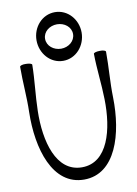

<svg xmlns="http://www.w3.org/2000/svg" viewBox="-120 -1206 948 1325"><g transform="rotate(-10 354.5 -543.5)"><path d="M518 -960C518 -1052 450 -1130 360 -1130C270 -1130 202 -1052 202 -960C202 -868 270 -789 360 -789C450 -789 518 -868 518 -960ZM262 -960C262 -1010 308 -1045 360 -1045C412 -1045 458 -1010 458 -960C458 -910 412 -874 360 -874C308 -874 262 -910 262 -960ZM59 -800C58 -694 69 -587 66 -481C60 -225 139 43 360 43C581 43 660 -225 654 -481C651 -587 662 -694 661 -800C661 -808 642 -814 619 -813C595 -813 576 -807 576 -800C577 -693 592 -586 594 -479C599 -267 542 -43 360 -43C178 -43 121 -267 126 -479C128 -586 143 -693 144 -800C144 -807 125 -813 101 -813C78 -814 59 -808 59 -800Z"/></g></svg>

Font: Nupuram Expanded Light
Style: Regular
Weight: 300
Width: 7
Designer: Santhosh Thottingal (santhosh.thottingal@gmail.com)
Foundry: SMC
Version: Version 1.000